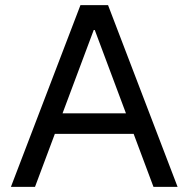

<svg xmlns="http://www.w3.org/2000/svg" viewBox="-20 -727 733 747"><path d="M312.5 -707H400.4L670.9 0H577.1ZM293 -707H380.9V-610.4H312.5L380.9 -707L116.2 0H22.5ZM152.3 -286.1H541V-206.1H152.3Z"/></svg>

Font: Wanted Sans Std Variable
Style: Regular
Weight: 400
Designer: Original Design by Kil Hyung-jin and Kang Hanbin, Wanted Lab, Inc;
Foundry: Wanted Lab, Inc.
Version: Version 1.003;Glyphs 3.2 (3227)